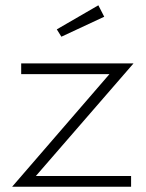

<svg xmlns="http://www.w3.org/2000/svg" viewBox="-20 -705 550 725"><path d="M25.9 0 393.2 -425H60V-465.5H484.1L115.5 -40.5H475V0ZM351.4 -685 373.6 -641.8 211.8 -566.4 194.5 -594.1Z"/></svg>

Font: Spartan Light
Style: Regular
Weight: 300
Designer: Matt Bailey, Mirko Velimirovic
Foundry: Matt Bailey
Version: Version 1.005